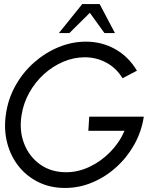

<svg xmlns="http://www.w3.org/2000/svg" viewBox="-20 -919 786 952"><path d="M302.5 13Q230 13 171.5 -15.5Q113 -44 73 -94Q33 -144 15.8 -209.8Q-1.5 -275.5 9 -350.5Q19.5 -427.5 56.2 -493.5Q93 -559.5 148.2 -608.5Q203.5 -657.5 270 -685Q336.5 -712.5 406 -712.5Q485.5 -712.5 551.5 -675.2Q617.5 -638 659 -568.5L587.5 -531Q557 -581.5 507.5 -608.2Q458 -635 400.5 -635Q346 -635 294 -613Q242 -591 198.5 -551.8Q155 -512.5 125.8 -460.5Q96.5 -408.5 87 -349Q74.5 -271 99.8 -206.5Q125 -142 179.2 -103.5Q233.5 -65 307.5 -65Q367 -65 423.8 -91.8Q480.5 -118.5 526.2 -165Q572 -211.5 597.5 -270.5H418L422.5 -340.5H693Q682 -267.5 646.5 -203.5Q611 -139.5 557.2 -90.8Q503.5 -42 438.2 -14.5Q373 13 302.5 13ZM474 -899 550 -755H498L425.5 -855.5L324 -755H272L388 -899Z"/></svg>

Font: Urbanist
Style: Italic
Weight: 400
Italic angle: -8°
Designer: Corey Hu
Foundry: Corey Hu
Version: Version 1.330; ttfautohint (v1.8.4.7-5d5b)